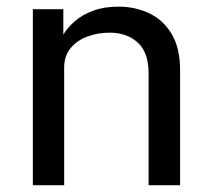

<svg xmlns="http://www.w3.org/2000/svg" viewBox="-20 -544 617 564"><path d="M76.5 0V-517H166V-442Q178.5 -463.5 200.8 -482.5Q223 -501.5 254.8 -513Q286.5 -524.5 328 -524.5Q377 -524.5 418.2 -505Q459.5 -485.5 484.2 -444.2Q509 -403 509 -338V0H416.5V-329Q416.5 -389.5 384.8 -418.8Q353 -448 302.5 -448Q267.5 -448 237 -436.8Q206.5 -425.5 187.5 -402.8Q168.5 -380 168.5 -345.5V0Z"/></svg>

Font: Public Sans Thin
Style: Regular
Weight: 400
Version: Version 2.001